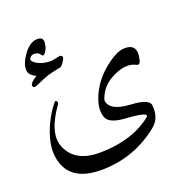

<svg xmlns="http://www.w3.org/2000/svg" viewBox="-142 -747 1050 1081"><g transform="rotate(-20 382.5 -206.5)"><path d="M671.4 -288.1Q611.3 -320.3 519 -268.6Q459 -234.4 436 -169.4Q431.6 -156.7 438 -143.1Q459 -94.7 565.9 -88.9Q672.9 -83 677.7 -44.4Q687.5 34.2 632.8 78.1Q488.8 193.8 305.7 200.7Q85.9 209 64 38.6Q53.7 -39.1 102.1 -144.5Q128.4 -201.2 165 -246.1Q174.8 -257.8 180.7 -248Q186.5 -238.3 180.2 -230Q81.5 -90.8 115.7 -3.9Q160.2 109.4 316.4 106.4Q506.8 103 624 9.3Q633.8 1.5 625.5 -5.4Q609.4 -19.5 511.7 -25.4Q414.1 -31.2 398.7 -75Q383.3 -118.7 401.4 -173.8Q437 -282.2 542 -357.4Q595.2 -396 632.8 -398.4Q723.1 -404.3 696.8 -304.7Q689.5 -278.3 671.4 -288.1ZM261.7 -420.9Q207.5 -410.2 185.1 -403.1Q162.6 -396 100.6 -368.7Q87.4 -363.3 81.5 -372.1Q69.3 -390.1 120.6 -421.9Q83.5 -440.4 79.1 -463.9Q71.3 -504.4 112.8 -562Q154.8 -619.1 202.1 -615.2Q232.4 -612.8 229.2 -581.3Q226.1 -549.8 211.4 -529.3Q196.8 -508.8 186.5 -524.9Q176.3 -541 156.5 -543Q136.7 -544.9 125.5 -531.7Q114.3 -518.6 127.4 -505.9Q160.6 -474.6 224.6 -472.7Q234.9 -472.7 255.4 -477.5Q275.9 -482.4 283.9 -482.2Q292 -481.9 295.7 -475.8Q299.3 -469.7 296.9 -464.4Q277.8 -424.3 261.7 -420.9Z"/></g></svg>

Font: Amiri Quran Colored
Style: Regular
Weight: 400
Designer: Khaled Hosny
Version: Version 000.111